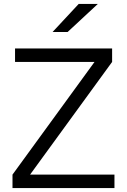

<svg xmlns="http://www.w3.org/2000/svg" viewBox="-20 -963 649 983"><path d="M566 0H44V-69L464 -646H57V-715H554V-646L134 -69H566ZM481 -943 326 -799H249L383 -943Z"/></svg>

Font: Wix Madefor Display
Style: Regular
Weight: 400
Designer: Dalton Maag Ltd
Foundry: Dalton Maag Ltd
Version: Version 3.100